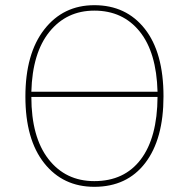

<svg xmlns="http://www.w3.org/2000/svg" viewBox="-20 -711 729 741"><path d="M344 -12Q460 -12 523.5 -96Q587 -180 588 -337H101Q101 -182 167 -97Q233 -12 344 -12ZM344 -670Q237 -670 171 -588.5Q105 -507 101 -357H588Q584 -509 519 -589.5Q454 -670 344 -670ZM344 -691Q467 -691 539 -599.5Q611 -508 611 -339Q611 -174 540.5 -82Q470 10 344 10Q223 10 150.5 -81.5Q78 -173 78 -338Q78 -504 151 -597.5Q224 -691 344 -691Z"/></svg>

Font: FiraSans
Style: Regular
Weight: 150
Designer: Carrois Corporate & Edenspiekermann AG
Foundry: Carrois Corporate GbR & Edenspiekermann AG
Version: Version 3.106;PS 003.106;hotconv 1.0.70;makeotf.lib2.5.58329